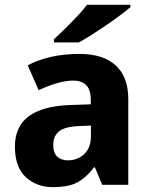

<svg xmlns="http://www.w3.org/2000/svg" viewBox="-20 -768 628 798"><path d="M311 -543.9Q408.2 -543.9 460.7 -496.3Q513.2 -448.7 513.2 -355.5V0H404.8L374.5 -72.3H370.6Q337.9 -29.3 301.3 -9.8Q264.6 9.8 200.2 9.8Q132.3 9.8 87.2 -31.7Q42 -73.2 42 -158.7Q42 -242.7 100.1 -285.2Q158.2 -327.6 271.5 -331.5L357.4 -334.5V-350.1Q357.4 -396 337.9 -414.6Q318.4 -433.1 284.7 -433.1Q252 -433.1 214.4 -421.6Q176.8 -410.2 140.6 -393.1L95.2 -496.6Q137.2 -519 191.4 -531.5Q245.6 -543.9 311 -543.9ZM357.9 -246.1 309.1 -244.1Q248.5 -241.7 224.9 -221.7Q201.2 -201.7 201.2 -165.5Q201.2 -132.3 218 -116.9Q234.9 -101.6 262.2 -101.6Q302.7 -101.6 330.3 -127.9Q357.9 -154.3 357.9 -202.6ZM522 -748V-738.3Q506.3 -724.6 480.2 -705.1Q454.1 -685.5 423.1 -664.3Q392.1 -643.1 361.8 -623.8Q331.5 -604.5 307.6 -591.8H204.1V-605Q224.1 -623 249.8 -648.2Q275.4 -673.3 300.3 -699.7Q325.2 -726.1 341.8 -748Z"/></svg>

Font: Lunasima
Style: Bold
Weight: 700
Designer: The DocRepair Project, Monotype Design Team
Foundry: Google
Version: Version 2.009